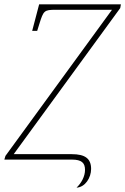

<svg xmlns="http://www.w3.org/2000/svg" viewBox="-62 -734 576 883"><path d="M290 129C330 127 357 83 357 43C357 -5 329 -25 268 -25H1L491 -697L494 -714H118L86 -592H109L119 -624C138 -685 141 -689 194 -689H453L-37 -17L-42 0H269C313 0 329 15 329 47C329 77 313 107 290 129Z"/></svg>

Font: Noto Serif Condensed Thin
Style: Italic
Weight: 100
Width: 3
Italic angle: -12°
Designer: Monotype Design Team
Foundry: Monotype Imaging Inc.
Version: Version 2.013